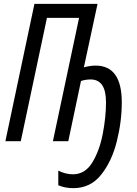

<svg xmlns="http://www.w3.org/2000/svg" viewBox="-20 -734 714 998"><path d="M613 -202Q613 -393 477 -393Q448 -393 416 -384L487 -714H159L8 0H88L224 -641H391L255 0H335L401 -313Q425 -321 451 -321Q531 -321 531 -203Q531 -125 514 -37.5Q497 50 459.5 111Q422 172 359 172Q321 172 283 153V229Q318 244 361 244Q450 244 505.5 174.5Q561 105 587 1.5Q613 -102 613 -202Z"/></svg>

Font: Noto Sans Display Condensed
Style: Italic
Weight: 400
Width: 3
Designer: Monotype Design team
Foundry: Monotype Imaging Inc.
Version: 1.000